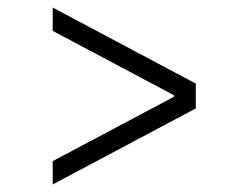

<svg xmlns="http://www.w3.org/2000/svg" viewBox="-20 -565 640 510"><path d="M500 -343 120 -545V-483L442 -312V-308L120 -137V-75L500 -277Z"/></svg>

Font: CommitMonoV142 ExtLt
Style: Regular
Weight: 200
Monospace: yes
Designer: Eigil Nikolajsen
Foundry: Eigil Nikolajsen
Version: Version 1.142